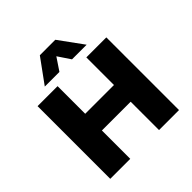

<svg xmlns="http://www.w3.org/2000/svg" viewBox="-238 -1129 1317 1317"><g transform="rotate(-45 421.0 -470.5)"><path d="M88 0V-705H282V-437H561V-705H755V0H561V-275H282V0ZM218 -765 346 -941H496L624 -765H482L421 -856L360 -765Z"/></g></svg>

Font: Nunito Sans 6pt Black
Style: Regular
Weight: 900
Version: Version 3.101;gftools[0.9.27]